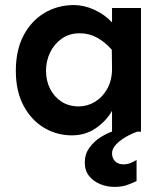

<svg xmlns="http://www.w3.org/2000/svg" viewBox="-20 -524 658 764"><path d="M265.6 14.6Q206.1 14.6 155.3 -15.6Q104.5 -45.9 73.7 -103.5Q43 -161.1 43 -242.2Q43 -324.2 73.7 -382.8Q104.5 -441.4 157.2 -472.7Q210 -503.9 274.4 -503.9Q314.5 -503.9 356 -484.9Q397.5 -465.8 425.8 -434.6V-492.2H541V0H425.8V-83Q403.3 -43 361.8 -14.2Q320.3 14.6 265.6 14.6ZM293 -100.6Q328.1 -100.6 358.4 -119.1Q388.7 -137.7 407.2 -171.4Q425.8 -205.1 425.8 -251L424.8 -326.2Q398.4 -356.4 366.7 -374Q335 -391.6 296.9 -391.6Q255.9 -391.6 225.6 -370.1Q195.3 -348.6 179.2 -314.9Q163.1 -281.2 163.1 -242.2Q163.1 -203.1 179.2 -170.9Q195.3 -138.7 224.6 -119.6Q253.9 -100.6 293 -100.6ZM435.5 219.7Q406.2 219.7 379.4 209Q352.5 198.2 335 176.8Q317.4 155.3 317.4 123Q317.4 88.9 335.9 63.5Q354.5 38.1 380.4 22Q406.2 5.9 427.7 -1H529.3Q504.9 6.8 480.5 21Q456.1 35.2 440.9 51.8Q425.8 68.4 425.8 85.9Q425.8 104.5 437.5 117.2Q449.2 129.9 470.7 129.9Q487.3 129.9 500 124.5Q512.7 119.1 523.4 112.3V196.3Q513.7 201.2 490.7 210.4Q467.8 219.7 435.5 219.7Z"/></svg>

Font: Sen SemiBold
Style: Regular
Weight: 600
Designer: Kosal Sen, Philatype
Foundry: Philatype
Version: Version 2.000;gftools[0.9.31]